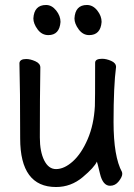

<svg xmlns="http://www.w3.org/2000/svg" viewBox="-20 -727 540 771"><path d="M205 24Q61 24 61 -171Q61 -371 58 -474Q60 -490 85 -490Q102 -490 122 -481Q142 -472 142 -456Q140 -340 140 -175Q140 -118 157.5 -83Q175 -48 205 -48Q238 -48 272.5 -79Q307 -110 332 -168Q357 -226 361 -301Q362 -318 362 -475Q362 -491 390 -491Q407 -491 426.5 -482.5Q446 -474 446 -458Q436 -382 436 -237Q436 -98 470 -36L471 -29Q471 -17 457 1Q443 19 422 19Q393 19 381.5 -29.5Q370 -78 369 -78Q359 -55 312 -15.5Q265 24 205 24ZM174 -586Q148 -586 131 -609Q114 -632 114 -653Q117 -707 165 -707Q188 -707 205.5 -685Q223 -663 223 -639Q219 -586 174 -586ZM338 -586Q313 -586 296 -609Q279 -632 279 -653Q282 -707 329 -707Q353 -707 370.5 -685Q388 -663 388 -639Q384 -586 338 -586Z"/></svg>

Font: LXGW WenKai Mono Medium
Style: Regular
Weight: 500
Monospace: yes
Designer: LXGW / Fontworks Inc.
Foundry: LXGW / Fontworks Inc.
Version: Version 1.520; June 14, 2025